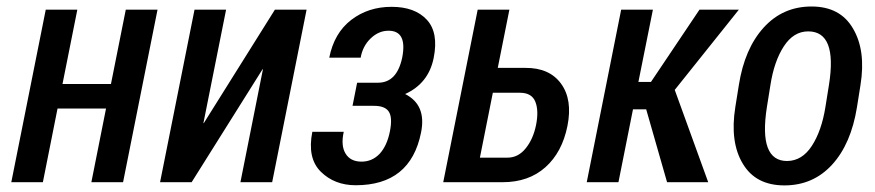

<svg xmlns="http://www.w3.org/2000/svg" viewBox="-20 -558 2681 588"><path d="M356.9 0H259.8L304.7 -225.6H156.2L111.3 0H14.6L120.1 -528.3H216.8L171.4 -300.8H319.8L365.2 -528.3H462.4Z M821.8 -528.3H918.9L813.5 0H716.3L785.2 -345.7L784.2 -346.2L566.9 0H470.2L575.7 -528.3H672.4L603 -181.2L604 -180.7Z M1137.7 -304.7Q1195.8 -304.7 1211.9 -382.3Q1227.5 -463.9 1169.9 -463.9Q1139.6 -463.9 1115.2 -440.4Q1090.8 -417 1084.5 -381.3H988.3Q1003.4 -457 1055.7 -497.1Q1107.9 -537.1 1179.2 -537.1Q1250.5 -537.1 1287.1 -497.6Q1323.7 -458 1308.1 -380.4Q1292.5 -302.7 1220.7 -270Q1286.6 -236.8 1269.5 -152.3Q1237.3 9.3 1069.3 9.3Q1004.4 9.3 962.4 -32.2Q920.4 -73.7 936.5 -154.3H1032.7Q1023.4 -112.3 1038.1 -87.9Q1052.7 -63.5 1085.9 -63Q1119.1 -62.5 1142.6 -86.9Q1165 -111.3 1173.8 -154.3Q1182.6 -197.3 1170.9 -215.8Q1159.2 -234.4 1123.5 -233.9H1059.6L1073.7 -304.7Z M1534.2 -75.2Q1566.9 -75.2 1589.8 -103.5Q1612.8 -131.8 1621.6 -174.8Q1630.4 -218.8 1619.6 -246.1Q1608.9 -273.4 1573.7 -273.9H1489.3L1449.7 -75.2ZM1588.9 -350.1Q1662.6 -350.6 1698.2 -301.8Q1733.9 -252.9 1717.8 -172.4Q1701.7 -91.8 1650.4 -45.9Q1599.1 0 1519 0H1337.4L1442.9 -528.3H1540L1504.4 -350.1Z M1959 -223.1H1918.5L1874 0H1776.9L1882.3 -528.3H1979.5L1935.1 -307.1H1973.6L2122.1 -528.3H2242.7L2046.4 -282.7L2148.9 0H2022.9Z M2328.6 -230Q2302.7 -64.9 2390.6 -64.9Q2436.5 -65.4 2466.3 -111.3Q2496.1 -157.2 2507.8 -230L2518.6 -297.4Q2544.9 -461.9 2455.1 -461.9Q2410.2 -461.9 2380.4 -416Q2350.6 -370.1 2339.4 -297.4ZM2592.3 -470.7Q2632.3 -403.3 2615.2 -297.4L2604.5 -230Q2586.4 -117.2 2528.3 -53.7Q2470.2 9.8 2382.3 9.8Q2294.4 9.8 2254.9 -56.6Q2214.8 -123 2231.9 -230L2242.7 -297.4Q2260.3 -409.2 2318.8 -473.6Q2377.4 -538.1 2465.3 -538.1Q2553.2 -538.1 2592.3 -470.7Z"/></svg>

Font: RobotoCondensed-Italic
Style: Italic
Weight: 400
Designer: Google
Version: Version 1.200311; 2013